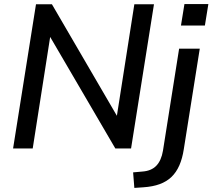

<svg xmlns="http://www.w3.org/2000/svg" viewBox="-20 -726 1039 939"><path d="M44 0 156 -705H234L569 -130H547L637 -705H733L621 0H544L208 -575H230L140 0ZM865 -601 882 -706H999L982 -601ZM637 193 631 117 676 113Q720 110 744.5 84.5Q769 59 777 11L856 -488H957L879 3Q872 49 857 83Q842 117 818.5 139.5Q795 162 761 174.5Q727 187 681 190Z"/></svg>

Font: Nunito Sans 12pt SemiBold
Style: Italic
Weight: 600
Italic angle: -9°
Designer: Vernon Adams
Foundry: Vernon Adams
Version: Version 3.101;gftools[0.9.27]